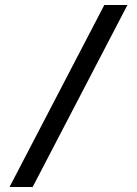

<svg xmlns="http://www.w3.org/2000/svg" viewBox="-20 -672 545 764"><path d="M18 72H110L487 -652H395Z"/></svg>

Font: Charger Sport
Style: DfBd
Weight: 400
Designer: Jasper
Foundry: Cannot Into Space Fonts
Version: Version 1.1